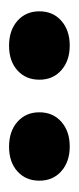

<svg xmlns="http://www.w3.org/2000/svg" viewBox="105 -799 174 424"><g transform="rotate(-90 192.0 -587.0)"><path d="M26 -538.5Q5 -557 5 -587Q5 -617 25.5 -635.5Q46 -654 80 -654Q114 -654 135 -635.5Q156 -617 156 -587Q156 -557 135 -538.5Q114 -520 80.5 -520Q47 -520 26 -538.5ZM249 -538.5Q228 -557 228 -587Q228 -617 248.5 -635.5Q269 -654 303 -654Q337 -654 358 -635.5Q379 -617 379 -587Q379 -557 358 -538.5Q337 -520 303.5 -520Q270 -520 249 -538.5Z"/></g></svg>

Font: Buenard
Style: Bold
Weight: 700
Foundry: FontFuror
Version: Version 1.002 2011